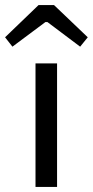

<svg xmlns="http://www.w3.org/2000/svg" viewBox="-58 -737 366 757"><path d="M288 -590 258 -553 129 -650H121L-9 -553L-38 -590L94 -717H155ZM167 0H82V-487H167Z"/></svg>

Font: Exo 2
Style: Regular
Weight: 400
Designer: Natanael Gama
Version: Version 1.001;PS 001.001;hotconv 1.0.70;makeotf.lib2.5.58329